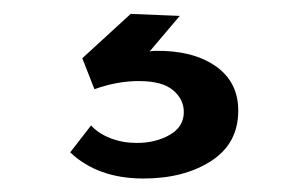

<svg xmlns="http://www.w3.org/2000/svg" viewBox="-20 -28 441 279"><path d="M326.2 132.8Q326.2 180.7 286.6 206.1Q247.1 231.4 188.5 231.4Q122.1 231.4 82 193.4L112.3 154.3Q123 166 140.6 172.9Q158.2 179.7 178.7 179.7Q206.1 179.7 226.6 168Q247.1 156.2 247.1 134.8Q247.1 116.2 231.4 103Q215.8 89.8 181.6 89.8Q150.4 89.8 117.2 101.6L99.6 56.6L169.9 -7.8L241.2 -4.9L197.3 46.9Q200.2 45.9 205.1 45.9Q259.8 44.9 293 67.9Q326.2 90.8 326.2 132.8Z"/></svg>

Font: Josefin Sans CFJ
Style: Regular
Weight: 400
Designer: Santiago Orozco
Foundry: Typemade
Version: Version 2.000